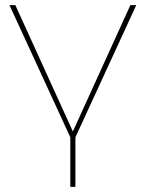

<svg xmlns="http://www.w3.org/2000/svg" viewBox="-20 -537 570 751"><path d="M17 -517H40L269 -14H261L490 -517H513L269 13H261ZM255 -10H275V194H255Z"/></svg>

Font: iiserrat Thin
Style: Regular
Weight: 100
Designer: Akira Ohta
Foundry: Akira Ohta
Version: Version 1.200;Glyphs 3.3.1 (3343)